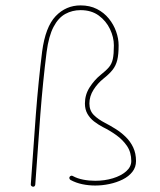

<svg xmlns="http://www.w3.org/2000/svg" viewBox="-20 -686 594 712"><path d="M278.8 -666Q224.6 -666 186.5 -626.2Q148.4 -586.4 136.2 -494.6Q122.6 -386.2 113 -262.5Q103.5 -138.7 94.2 -2.4Q93.8 1 96.2 3.4Q98.6 5.9 102.1 6.3Q106 6.8 108.2 4.4Q110.4 2 110.8 -1.5Q120.1 -137.7 129.6 -261.5Q139.2 -385.3 152.8 -492.7Q160.6 -552.2 178.5 -586.2Q196.3 -620.1 222.2 -634.3Q248 -648.4 278.8 -648.4Q318.8 -648.4 346.2 -628.4Q373.5 -608.4 387.9 -578.1Q402.3 -547.9 402.3 -517.6Q402.3 -485.4 398.4 -467.3Q394.5 -449.2 384 -436.8Q373.5 -424.3 353 -408.2Q330.1 -389.6 312.5 -362.3Q294.9 -335 294.9 -302.2Q294.9 -280.3 304.2 -263.9Q313.5 -247.6 328.6 -235.8Q343.8 -224.1 361.3 -214.8Q387.2 -202.1 411.4 -184.8Q435.5 -167.5 451.2 -144.3Q466.8 -121.1 466.8 -88.9Q466.8 -67.4 448 -50.8Q429.2 -34.2 398.7 -24.9Q368.2 -15.6 333 -15.6Q310.1 -15.6 288.6 -19.8Q267.1 -23.9 250 -33.2Q247.1 -35.2 243.7 -34.2Q240.2 -33.2 238.3 -30.3Q236.3 -27.3 237.5 -23.9Q238.8 -20.5 241.7 -18.6Q261.7 -7.8 285.2 -2.9Q308.6 2 333 2Q359.4 2 386 -3.7Q412.6 -9.3 435.1 -20.5Q457.5 -31.7 470.9 -48.8Q484.4 -65.9 484.4 -88.9Q484.4 -117.2 473.9 -139.4Q463.4 -161.6 446 -178.5Q428.7 -195.3 408.4 -208Q388.2 -220.7 369.1 -230.5Q343.3 -243.7 327.4 -260Q311.5 -276.4 311.5 -302.2Q311.5 -329.1 326.9 -353.3Q342.3 -377.4 363.8 -394.5Q385.3 -411.6 397.5 -427Q409.7 -442.4 414.8 -463.1Q419.9 -483.9 419.9 -517.6Q419.9 -543 410.6 -569.1Q401.4 -595.2 383.5 -617.2Q365.7 -639.2 339.4 -652.6Q313 -666 278.8 -666Z"/></svg>

Font: Mikhak VF
Style: Regular
Weight: 100
Designer: Amin Abedi
Version: Version 3.001